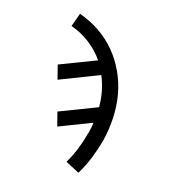

<svg xmlns="http://www.w3.org/2000/svg" viewBox="-136 -634 872 962"><g transform="rotate(20 300.0 -152.5)"><path d="M391 223 316 192Q336 150 349 107Q362 64 369 21L370 19Q372 5 374 -9.5Q376 -24 376 -38L212 42L187 -29L376 -121Q372 -163 361 -202Q350 -241 331 -276L133 -179L108 -251L291 -340Q256 -382 209 -412Q162 -442 107 -456L126 -528Q185 -513 236.5 -484Q288 -455 328.5 -414Q369 -373 398 -322Q427 -271 442.5 -213.5Q458 -156 460 -94Q462 -32 452 31Q443 80 428.5 128Q414 176 391 223Z"/></g></svg>

Font: Iosevka HT Extended
Style: Italic
Weight: 400
Width: 7
Italic angle: -9°
Monospace: yes
Designer: Belleve Invis
Foundry: Belleve Invis
Version: Version 32.3.0; ttfautohint (v1.8.4)